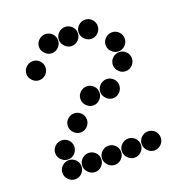

<svg xmlns="http://www.w3.org/2000/svg" viewBox="-127 -805 853 911"><g transform="rotate(-20 300.0 -350.0)"><path d="M152 -650Q152 -631 166.5 -616.5Q181 -602 200 -602Q220 -602 234 -616.5Q248 -631 248 -650Q248 -670 234 -684Q220 -698 200 -698Q181 -698 166.5 -684Q152 -670 152 -650ZM252 -650Q252 -631 266.5 -616.5Q281 -602 300 -602Q320 -602 334 -616.5Q348 -631 348 -650Q348 -670 334 -684Q320 -698 300 -698Q281 -698 266.5 -684Q252 -670 252 -650ZM352 -650Q352 -631 366.5 -616.5Q381 -602 400 -602Q420 -602 434 -616.5Q448 -631 448 -650Q448 -670 434 -684Q420 -698 400 -698Q381 -698 366.5 -684Q352 -670 352 -650ZM52 -550Q52 -531 66.5 -516.5Q81 -502 100 -502Q120 -502 134 -516.5Q148 -531 148 -550Q148 -570 134 -584Q120 -598 100 -598Q81 -598 66.5 -584Q52 -570 52 -550ZM452 -550Q452 -531 466.5 -516.5Q481 -502 500 -502Q520 -502 534 -516.5Q548 -531 548 -550Q548 -570 534 -584Q520 -598 500 -598Q481 -598 466.5 -584Q452 -570 452 -550ZM452 -450Q452 -431 466.5 -416.5Q481 -402 500 -402Q520 -402 534 -416.5Q548 -431 548 -450Q548 -470 534 -484Q520 -498 500 -498Q481 -498 466.5 -484Q452 -470 452 -450ZM252 -350Q252 -331 266.5 -316.5Q281 -302 300 -302Q320 -302 334 -316.5Q348 -331 348 -350Q348 -370 334 -384Q320 -398 300 -398Q281 -398 266.5 -384Q252 -370 252 -350ZM352 -350Q352 -331 366.5 -316.5Q381 -302 400 -302Q420 -302 434 -316.5Q448 -331 448 -350Q448 -370 434 -384Q420 -398 400 -398Q381 -398 366.5 -384Q352 -370 352 -350ZM152 -250Q152 -231 166.5 -216.5Q181 -202 200 -202Q220 -202 234 -216.5Q248 -231 248 -250Q248 -270 234 -284Q220 -298 200 -298Q181 -298 166.5 -284Q152 -270 152 -250ZM52 -150Q52 -131 66.5 -116.5Q81 -102 100 -102Q120 -102 134 -116.5Q148 -131 148 -150Q148 -170 134 -184Q120 -198 100 -198Q81 -198 66.5 -184Q52 -170 52 -150ZM52 -50Q52 -31 66.5 -16.5Q81 -2 100 -2Q120 -2 134 -16.5Q148 -31 148 -50Q148 -70 134 -84Q120 -98 100 -98Q81 -98 66.5 -84Q52 -70 52 -50ZM152 -50Q152 -31 166.5 -16.5Q181 -2 200 -2Q220 -2 234 -16.5Q248 -31 248 -50Q248 -70 234 -84Q220 -98 200 -98Q181 -98 166.5 -84Q152 -70 152 -50ZM252 -50Q252 -31 266.5 -16.5Q281 -2 300 -2Q320 -2 334 -16.5Q348 -31 348 -50Q348 -70 334 -84Q320 -98 300 -98Q281 -98 266.5 -84Q252 -70 252 -50ZM352 -50Q352 -31 366.5 -16.5Q381 -2 400 -2Q420 -2 434 -16.5Q448 -31 448 -50Q448 -70 434 -84Q420 -98 400 -98Q381 -98 366.5 -84Q352 -70 352 -50ZM452 -50Q452 -31 466.5 -16.5Q481 -2 500 -2Q520 -2 534 -16.5Q548 -31 548 -50Q548 -70 534 -84Q520 -98 500 -98Q481 -98 466.5 -84Q452 -70 452 -50Z"/></g></svg>

Font: Matrix Sans Print
Style: Regular
Weight: 400
Designer: Brad Neil
Version: Version 1.100